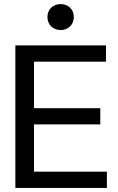

<svg xmlns="http://www.w3.org/2000/svg" viewBox="-20 -923 582 943"><path d="M55.5 0H505V-80H147V-312H472.5V-391.5H147V-620H500.5V-700H55.5ZM278 -775.5C315 -775.5 342.5 -801.5 342.5 -839.5C342.5 -877 315 -903 278 -903C240.5 -903 213 -877 213 -839.5C213 -801.5 240.5 -775.5 278 -775.5Z"/></svg>

Font: MCL Standard
Style: Regular
Weight: 400
Designer: Květoslav Bartoš
Foundry: Florian Karsten
Version: Version 1.001;Glyphs 3.2.3 (3260)